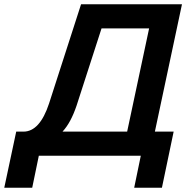

<svg xmlns="http://www.w3.org/2000/svg" viewBox="-58 -730 917 900"><path d="M-38 150H93L124 0H602L571 150H701L756 -113H668L795 -710H322L172 -245C143 -157 103 -113 52 -113H18ZM235 -113C262 -142 283 -182 301 -235L418 -597H641L538 -113Z"/></svg>

Font: Geist SemiBold
Style: Italic
Weight: 600
Italic angle: -12°
Designer: Basement.studio, Andrés Briganti, Mateo Zaragoza
Foundry: Basement.studio, Vercel, Andrés Briganti, Guido Ferreyra, Mateo Zaragoza
Version: Version 1.500